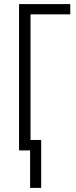

<svg xmlns="http://www.w3.org/2000/svg" viewBox="-20 -734 372 937"><path d="M323 -714H73V0H127V183H181V-51H129V-664H323Z"/></svg>

Font: Noto Sans Display Condensed Light
Style: Regular
Weight: 300
Width: 3
Designer: Monotype Design Team
Foundry: Monotype Imaging Inc.
Version: Version 1.900